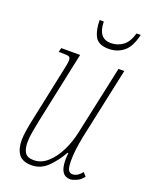

<svg xmlns="http://www.w3.org/2000/svg" viewBox="-137 -788 679 870"><g transform="rotate(20 202.0 -353.0)"><path d="M311 9Q261 9 261 -66Q261 -86 263 -100H259Q236 -58 202.5 -24.5Q169 9 125 9Q80 9 62 -16Q44 -41 44 -84Q44 -103 49 -134Q54 -165 61 -196L110 -428Q117 -459 119.5 -474Q122 -489 122 -495Q122 -509 115 -512.5Q108 -516 79 -516H65L70 -536H161L89 -196Q82 -162 77 -133.5Q72 -105 72 -84Q72 -51 83.5 -33.5Q95 -16 125 -16Q162 -16 192 -43Q222 -70 243 -112.5Q264 -155 274 -202L346 -536H374L300 -191Q293 -155 289.5 -127Q286 -99 286 -73Q286 -38 293 -27Q300 -16 313 -16Q336 -16 358 -43L373 -26Q359 -7 340 1Q321 9 311 9ZM272 -606Q223 -606 206.5 -636Q190 -666 190 -715H210Q211 -634 273 -634Q304 -634 329.5 -652Q355 -670 368 -715H388Q374 -654 343.5 -630Q313 -606 272 -606Z"/></g></svg>

Font: Noto Serif ExtraCondensed Thin
Style: Italic
Weight: 100
Width: 2
Italic angle: -12°
Designer: Monotype Design Team
Foundry: Monotype Imaging Inc.
Version: Version 2.013